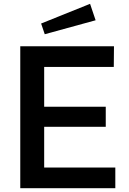

<svg xmlns="http://www.w3.org/2000/svg" viewBox="-20 -984 677 1004"><path d="M86 -742V0H583V-108H211V-321H533V-426H211V-634H575L576 -742ZM480 -878 451 -964 195 -861 214 -805Z"/></svg>

Font: Morrison SemiBold
Style: Regular
Weight: 600
Designer: Pablo Impallari, Rodrigo Fuenzalida (Modified by Dan O. Williams)
Version: Version 0.030; ttfautohint (v1.8.1)